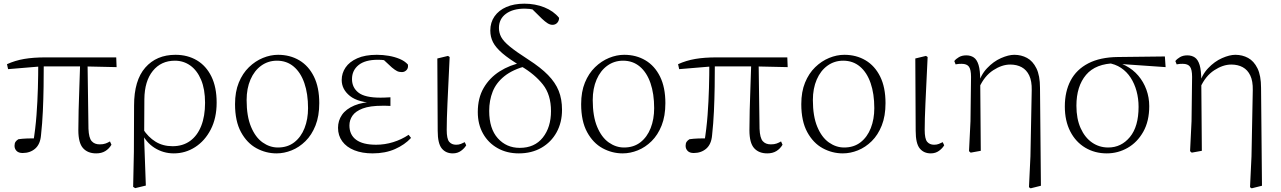

<svg xmlns="http://www.w3.org/2000/svg" viewBox="-20 -820 6963 1044"><path d="M103 12Q81 12 70 0.5Q59 -11 59 -27Q59 -41 64.5 -49Q70 -57 80 -63Q101 -66 126.5 -67Q152 -68 183 -67L160 -41Q173 -120 178.5 -194.5Q184 -269 186 -340.5Q188 -412 188 -482H218Q218 -415 217 -348Q216 -281 213 -215Q210 -149 203 -85Q199 -36 171.5 -12Q144 12 103 12ZM24 -444 18 -471Q62 -491 111.5 -499.5Q161 -508 229 -508H612L614 -455L433 -459H204ZM503 14Q457 14 431.5 -14.5Q406 -43 406 -112Q406 -161 407.5 -220.5Q409 -280 411.5 -346.5Q414 -413 416 -482H456L461 -120Q463 -70 478.5 -52.5Q494 -35 522 -35Q541 -35 553.5 -39.5Q566 -44 578 -51L586 -33Q573 -11 552.5 1.5Q532 14 503 14Z M704 196 708 5 709 -246Q709 -383 770 -452.5Q831 -522 934 -522Q1000 -522 1050.5 -492Q1101 -462 1129.5 -404Q1158 -346 1158 -262Q1158 -178 1126 -116Q1094 -54 1041 -20Q988 14 925 14Q868 14 820.5 -16Q773 -46 747 -103H744L757 -119Q786 -74 826 -49.5Q866 -25 918 -25Q974 -25 1013.5 -53.5Q1053 -82 1074 -135Q1095 -188 1095 -261Q1095 -335 1073.5 -386Q1052 -437 1015 -463.5Q978 -490 931 -490Q856 -490 811 -434.5Q766 -379 765 -281L764 -97L763 -89L773 189L715 203Z M1484 14Q1426 14 1374.5 -14Q1323 -42 1290.5 -101.5Q1258 -161 1258 -254Q1258 -321 1278.5 -371Q1299 -421 1333.5 -454.5Q1368 -488 1409.5 -505Q1451 -522 1492 -522Q1557 -522 1607.5 -492Q1658 -462 1687 -403.5Q1716 -345 1716 -259Q1716 -189 1695.5 -137.5Q1675 -86 1641 -52.5Q1607 -19 1566 -2.5Q1525 14 1484 14ZM1491 -18Q1544 -18 1580.5 -46.5Q1617 -75 1636 -123.5Q1655 -172 1655 -232Q1655 -310 1635 -368Q1615 -426 1577 -458Q1539 -490 1486 -490Q1438 -490 1400.5 -463Q1363 -436 1342 -387.5Q1321 -339 1321 -276Q1321 -188 1345 -130.5Q1369 -73 1408 -45.5Q1447 -18 1491 -18Z M2006 14Q1949 14 1906.5 -3Q1864 -20 1841 -51.5Q1818 -83 1818 -125Q1818 -164 1839.5 -195.5Q1861 -227 1907 -246.5Q1953 -266 2026 -267V-259Q1928 -262 1883 -298Q1838 -334 1838 -385Q1838 -422 1859 -453Q1880 -484 1922.5 -503Q1965 -522 2029 -522Q2062 -522 2094 -516.5Q2126 -511 2153.5 -499.5Q2181 -488 2198 -469Q2201 -450 2190.5 -439Q2180 -428 2165 -428Q2150 -428 2139 -433.5Q2128 -439 2111 -453L2056 -504L2110 -502L2114 -485Q2089 -490 2072 -492.5Q2055 -495 2035 -495Q1965 -495 1929.5 -466Q1894 -437 1894 -390Q1894 -344 1929 -316.5Q1964 -289 2049 -289Q2060 -289 2072.5 -289.5Q2085 -290 2103 -291V-244Q2085 -245 2076.5 -245Q2068 -245 2060 -245Q1991 -245 1952 -230Q1913 -215 1896.5 -191Q1880 -167 1880 -138Q1880 -87 1916.5 -60Q1953 -33 2025 -33Q2072 -33 2117.5 -47Q2163 -61 2202 -87L2215 -70Q2181 -33 2128 -9.5Q2075 14 2006 14Z M2442 14Q2404 14 2382 -13Q2360 -40 2360 -109L2358 -502L2416 -516L2425 -510Q2421 -424 2418 -362.5Q2415 -301 2413 -256.5Q2411 -212 2410 -178Q2409 -144 2409 -114Q2409 -65 2422.5 -49Q2436 -33 2460 -33Q2475 -33 2486 -37.5Q2497 -42 2507 -47L2515 -30Q2506 -14 2487 0Q2468 14 2442 14Z M2801 14Q2736 14 2685.5 -14.5Q2635 -43 2606.5 -93.5Q2578 -144 2578 -211Q2578 -287 2610 -342Q2642 -397 2697 -432Q2752 -467 2822 -481V-487L2844 -462Q2768 -442 2723 -406Q2678 -370 2659 -322Q2640 -274 2640 -217Q2640 -120 2687 -68Q2734 -16 2806 -16Q2887 -16 2931.5 -72Q2976 -128 2976 -216Q2976 -305 2932 -360.5Q2888 -416 2815 -459Q2748 -499 2711.5 -530.5Q2675 -562 2660.5 -591Q2646 -620 2646 -654Q2646 -698 2669 -731Q2692 -764 2733.5 -782Q2775 -800 2831 -800Q2890 -800 2940 -780Q2990 -760 3020 -723Q3020 -707 3010 -696Q3000 -685 2984 -685Q2971 -685 2957.5 -693.5Q2944 -702 2927 -718L2864 -780L2922 -771L2927 -750Q2907 -762 2883 -767.5Q2859 -773 2833 -773Q2769 -773 2731 -745Q2693 -717 2693 -668Q2693 -642 2705 -619Q2717 -596 2751.5 -567.5Q2786 -539 2853 -496Q2920 -453 2960 -412Q3000 -371 3018 -326Q3036 -281 3036 -223Q3036 -154 3006.5 -100.5Q2977 -47 2924 -16.5Q2871 14 2801 14Z M3366 14Q3308 14 3256.5 -14Q3205 -42 3172.5 -101.5Q3140 -161 3140 -254Q3140 -321 3160.5 -371Q3181 -421 3215.5 -454.5Q3250 -488 3291.5 -505Q3333 -522 3374 -522Q3439 -522 3489.5 -492Q3540 -462 3569 -403.5Q3598 -345 3598 -259Q3598 -189 3577.5 -137.5Q3557 -86 3523 -52.5Q3489 -19 3448 -2.5Q3407 14 3366 14ZM3373 -18Q3426 -18 3462.5 -46.5Q3499 -75 3518 -123.5Q3537 -172 3537 -232Q3537 -310 3517 -368Q3497 -426 3459 -458Q3421 -490 3368 -490Q3320 -490 3282.5 -463Q3245 -436 3224 -387.5Q3203 -339 3203 -276Q3203 -188 3227 -130.5Q3251 -73 3290 -45.5Q3329 -18 3373 -18Z M3752 12Q3730 12 3719 0.5Q3708 -11 3708 -27Q3708 -41 3713.5 -49Q3719 -57 3729 -63Q3750 -66 3775.5 -67Q3801 -68 3832 -67L3809 -41Q3822 -120 3827.5 -194.5Q3833 -269 3835 -340.5Q3837 -412 3837 -482H3867Q3867 -415 3866 -348Q3865 -281 3862 -215Q3859 -149 3852 -85Q3848 -36 3820.5 -12Q3793 12 3752 12ZM3673 -444 3667 -471Q3711 -491 3760.5 -499.5Q3810 -508 3878 -508H4261L4263 -455L4082 -459H3853ZM4152 14Q4106 14 4080.5 -14.5Q4055 -43 4055 -112Q4055 -161 4056.5 -220.5Q4058 -280 4060.5 -346.5Q4063 -413 4065 -482H4105L4110 -120Q4112 -70 4127.5 -52.5Q4143 -35 4171 -35Q4190 -35 4202.5 -39.5Q4215 -44 4227 -51L4235 -33Q4222 -11 4201.5 1.5Q4181 14 4152 14Z M4563 14Q4505 14 4453.5 -14Q4402 -42 4369.5 -101.5Q4337 -161 4337 -254Q4337 -321 4357.5 -371Q4378 -421 4412.5 -454.5Q4447 -488 4488.5 -505Q4530 -522 4571 -522Q4636 -522 4686.5 -492Q4737 -462 4766 -403.5Q4795 -345 4795 -259Q4795 -189 4774.5 -137.5Q4754 -86 4720 -52.5Q4686 -19 4645 -2.5Q4604 14 4563 14ZM4570 -18Q4623 -18 4659.5 -46.5Q4696 -75 4715 -123.5Q4734 -172 4734 -232Q4734 -310 4714 -368Q4694 -426 4656 -458Q4618 -490 4565 -490Q4517 -490 4479.5 -463Q4442 -436 4421 -387.5Q4400 -339 4400 -276Q4400 -188 4424 -130.5Q4448 -73 4487 -45.5Q4526 -18 4570 -18Z M5041 14Q5003 14 4981 -13Q4959 -40 4959 -109L4957 -502L5015 -516L5024 -510Q5020 -424 5017 -362.5Q5014 -301 5012 -256.5Q5010 -212 5009 -178Q5008 -144 5008 -114Q5008 -65 5021.5 -49Q5035 -33 5059 -33Q5074 -33 5085 -37.5Q5096 -42 5106 -47L5114 -30Q5105 -14 5086 0Q5067 14 5041 14Z M5249 2 5257 -161 5260 -402Q5260 -442 5248.5 -457.5Q5237 -473 5209 -473Q5201 -473 5193 -472.5Q5185 -472 5176 -470L5169 -488Q5178 -500 5194.5 -509.5Q5211 -519 5234 -519Q5258 -519 5275 -507.5Q5292 -496 5301 -466.5Q5310 -437 5310 -381V-377L5313 0L5258 10ZM5575 198 5583 30 5590 -330Q5591 -379 5576.5 -409.5Q5562 -440 5535.5 -454.5Q5509 -469 5473 -469Q5428 -469 5380.5 -438Q5333 -407 5305 -345L5295 -356H5297Q5312 -412 5347 -449Q5382 -486 5423 -504Q5464 -522 5495 -522Q5533 -522 5564.5 -505Q5596 -488 5615.5 -448.5Q5635 -409 5635 -342L5640 190L5584 204Z M5998 14Q5933 14 5881 -17Q5829 -48 5799.5 -105.5Q5770 -163 5770 -241Q5770 -322 5801.5 -382Q5833 -442 5897.5 -475.5Q5962 -509 6059 -510L6314 -513L6318 -455L6060 -473L6047 -476Q5938 -475 5885.5 -413Q5833 -351 5833 -245Q5833 -174 5856 -123Q5879 -72 5918 -45Q5957 -18 6006 -18Q6077 -18 6124 -75Q6171 -132 6171 -239Q6171 -284 6160 -324.5Q6149 -365 6128 -397.5Q6107 -430 6075.5 -451Q6044 -472 6002 -478L6012 -487Q6061 -484 6101 -463Q6141 -442 6169.5 -408.5Q6198 -375 6213.5 -332.5Q6229 -290 6229 -243Q6229 -161 6196.5 -103.5Q6164 -46 6111.5 -16Q6059 14 5998 14Z M6451 2 6459 -161 6462 -402Q6462 -442 6450.5 -457.5Q6439 -473 6411 -473Q6403 -473 6395 -472.5Q6387 -472 6378 -470L6371 -488Q6380 -500 6396.5 -509.5Q6413 -519 6436 -519Q6460 -519 6477 -507.5Q6494 -496 6503 -466.5Q6512 -437 6512 -381V-377L6515 0L6460 10ZM6777 198 6785 30 6792 -330Q6793 -379 6778.5 -409.5Q6764 -440 6737.5 -454.5Q6711 -469 6675 -469Q6630 -469 6582.5 -438Q6535 -407 6507 -345L6497 -356H6499Q6514 -412 6549 -449Q6584 -486 6625 -504Q6666 -522 6697 -522Q6735 -522 6766.5 -505Q6798 -488 6817.5 -448.5Q6837 -409 6837 -342L6842 190L6786 204Z"/></svg>

Font: Source Han Serif JP VF
Style: Regular
Weight: 250
Designer: Ryoko NISHIZUKA 西塚涼子 (kana & ideographs); Frank Grießhammer (Latin, Greek & Cyrillic); Wenlong ZHANG 张文龙 (bopomofo); San
Foundry: Adobe
Version: Version 2.001;hotconv 1.1.0;makeotfexe 2.6.0